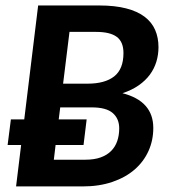

<svg xmlns="http://www.w3.org/2000/svg" viewBox="-20 -668 608 688"><path d="M66.9 -240.2 116.7 -648.4H335Q391.6 -648.4 432.1 -637.9Q472.7 -627.4 498.3 -607.9Q523.9 -588.4 535.9 -560.8Q547.9 -533.2 547.9 -499Q547.9 -471.7 540.3 -446.8Q532.7 -421.9 517.1 -400.6Q501.5 -379.4 477.1 -362.3Q452.6 -345.2 418.9 -334Q529.3 -305.7 529.3 -209.5Q529.3 -165 512 -126.7Q494.6 -88.4 462.2 -60.3Q429.7 -32.2 382.6 -16.1Q335.4 0 276.4 0H37.6L55.7 -148.4H7.3L19 -240.2ZM206.1 -368.2H293.9Q356 -368.2 389.2 -394.3Q422.4 -420.4 422.4 -478Q422.4 -518.1 398.4 -535.9Q374.5 -553.7 324.7 -553.7H229ZM195.8 -283.2 190.4 -240.2H290.5L279.3 -148.4H179.2L172.9 -95.7H285.6Q317.9 -95.7 340.8 -104Q363.8 -112.3 378.4 -127.2Q393.1 -142.1 400.1 -162.6Q407.2 -183.1 407.2 -208Q407.2 -242.7 384 -262.9Q360.8 -283.2 308.6 -283.2Z"/></svg>

Font: Carlito
Style: Bold Italic
Weight: 700
Italic angle: -7°
Designer: Lukasz Dziedzic
Foundry: tyPoland Lukasz Dziedzic
Version: Version 1.104